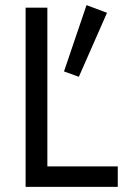

<svg xmlns="http://www.w3.org/2000/svg" viewBox="-20 -730 490 750"><path d="M318 -710 398 -680 288 -430 230 -451ZM80 -700H165V-80H440V0H80Z"/></svg>

Font: renner_400book
Style: Book
Weight: 400
Version: Version 003.000 ; ttfautohint (v0.97) -l 8 -r 50 -G 200 -x 1